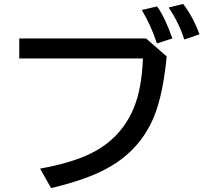

<svg xmlns="http://www.w3.org/2000/svg" viewBox="-20 -898 1040 978"><path d="M78.1 -702.1H724.1L829.1 -610.4Q810.1 -412.1 762.7 -299.8Q693.4 -134.8 532.7 -44.4Q426.3 16.1 240.2 60.1L184.1 -39.1Q347.2 -68.8 442.4 -116.2Q597.7 -192.9 662.1 -349.6Q702.1 -447.3 708 -600.1H78.1ZM779.3 -676.8Q749 -769.5 702.1 -847.2L780.3 -865.2Q821.3 -808.1 857.9 -702.1ZM918.9 -696.8Q891.6 -781.2 839.4 -859.9L913.1 -877.9Q963.4 -812.5 996.1 -723.1Z"/></svg>

Font: BIZ UDGothic
Style: Bold
Weight: 700
Monospace: yes
Designer: TypeBank Co., Ltd.
Foundry: Morisawa Inc.
Version: Version 1.05